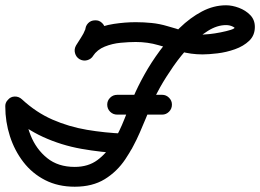

<svg xmlns="http://www.w3.org/2000/svg" viewBox="-23 -670 985 727"><path d="M300 -555Q300 -571 310.5 -582Q321 -593 337 -593Q352 -594 363.5 -583Q375 -572 375 -557Q376 -532 359 -506.5Q342 -481 330 -459Q322 -446 307 -442Q292 -438 278 -446Q265 -454 261 -469Q257 -484 265 -498Q274 -513 284 -528Q294 -543 300 -559Q301 -560 300.5 -557Q300 -554 300 -555Q300 -555 300 -555Q300 -555 300 -555ZM329 -458Q321 -445 305.5 -442Q290 -439 277 -447Q264 -455 261 -470.5Q258 -486 266 -499Q290 -536 327.5 -554.5Q365 -573 408 -579.5Q451 -586 491 -586Q521 -586 551 -583Q581 -580 611 -571Q645 -562 676 -550.5Q707 -539 744 -539Q751 -539 770.5 -541Q790 -543 812.5 -547.5Q835 -552 851 -557Q867 -562 867 -568Q867 -574 867 -569Q867 -564 868 -563Q868 -562 865.5 -564.5Q863 -567 859 -569Q847 -575 833 -575Q799 -575 764 -553Q729 -531 695.5 -495.5Q662 -460 633.5 -419Q605 -378 583.5 -340Q562 -302 551 -275Q530 -223 506.5 -168.5Q483 -114 451.5 -67Q420 -20 373.5 8.5Q327 37 260 37Q197 37 148 12Q99 -13 65.5 -56.5Q32 -100 14.5 -154.5Q-3 -209 -3 -267Q-3 -282 8 -293Q19 -304 34 -304Q50 -304 61 -293Q72 -282 72 -267Q72 -210 93 -157.5Q114 -105 155.5 -71.5Q197 -38 260 -38Q311 -38 346 -64Q381 -90 405.5 -131.5Q430 -173 448 -219Q466 -265 482 -303Q498 -341 523.5 -387Q549 -433 583 -479Q617 -525 657 -564Q697 -603 741.5 -626.5Q786 -650 833 -650Q856 -650 881.5 -640.5Q907 -631 924.5 -613Q942 -595 942 -568Q942 -536 920.5 -515.5Q899 -495 866.5 -483.5Q834 -472 800.5 -468Q767 -464 744 -464Q700 -464 659 -475.5Q618 -487 577 -499Q536 -511 491 -511Q465 -511 433.5 -508Q402 -505 373.5 -493.5Q345 -482 329 -458Q329 -458 329 -458Q329 -458 329 -458ZM7 -292Q17 -304 32.5 -304.5Q48 -305 60 -294Q114 -244 176 -217Q238 -190 306 -178.5Q374 -167 446 -164Q446 -164 446 -164Q446 -164 446 -164Q461 -163 471.5 -151.5Q482 -140 481 -124Q481 -109 469.5 -98.5Q458 -88 442 -89Q361 -93 285 -106.5Q209 -120 140 -151.5Q71 -183 9 -239Q-2 -250 -3 -265.5Q-4 -281 7 -292ZM421 -236Q405 -236 394 -247Q383 -258 383 -274Q383 -289 394 -300Q405 -311 421 -311Q463 -311 505.5 -311Q548 -311 591 -311Q591 -311 591 -311Q591 -311 591 -311Q606 -311 617 -300Q628 -289 628 -274Q628 -258 617 -247Q606 -236 591 -236Q548 -236 505.5 -236Q463 -236 421 -236Q421 -236 421 -236Q421 -236 421 -236Z"/></svg>

Font: FRB American Cursive Guidelines Arrows Extrabold
Style: Bold Italic
Weight: 800
Italic angle: -25°
Version: Version 2.0;Modular Font Editor K font №1